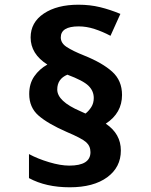

<svg xmlns="http://www.w3.org/2000/svg" viewBox="-20 -785 640 815"><path d="M321 -313Q223 -355 223 -405Q223 -450 266 -468Q333 -443 355.5 -421Q378 -399 378 -369Q378 -347 367.5 -330.5Q357 -314 343 -303ZM493 -146Q493 -217 429 -260Q498 -305 498 -382Q498 -443 456.5 -480.5Q415 -518 338 -549Q288 -569 263 -585.5Q238 -602 238 -626Q238 -673 314 -673Q347 -673 381 -662Q415 -651 449 -633L491 -726Q448 -744 405 -754.5Q362 -765 313 -765Q222 -765 166 -727.5Q110 -690 110 -626Q110 -556 181 -511Q147 -492 125.5 -461Q104 -430 104 -386Q104 -329 143.5 -294.5Q183 -260 263 -225Q327 -198 345.5 -181.5Q364 -165 364 -139Q364 -82 274 -82Q237 -82 188.5 -96.5Q140 -111 103 -131V-29Q175 10 276 10Q377 10 435 -32.5Q493 -75 493 -146Z"/></svg>

Font: Noto Sans Mono UI
Style: Bold
Weight: 700
Designer: Monotype Design team
Foundry: Monotype Imaging Inc.
Version: 1.000